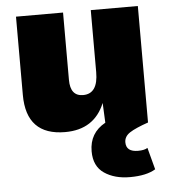

<svg xmlns="http://www.w3.org/2000/svg" viewBox="-52 -547 723 821"><g transform="rotate(-5 309.5 -137.0)"><path d="M558 108 583 202Q544 226 473 226Q407 226 363 196Q319 166 319 102Q319 23 388 -15L384 -100Q339 10 214 10Q47 10 47 -164V-500H249V-211Q249 -141 304 -141Q368 -141 368 -234V-500H570V0Q515 19 490.5 35Q466 51 466 76Q466 117 517 117Q545 117 558 108Z"/></g></svg>

Font: Elaine Sans ExtraBold
Style: Regular
Weight: 800
Designer: Wei Huang
Foundry: Wei Huang
Version: Version 2.001;December 24, 2019;FontCreator 12.0.0.2547 64-b